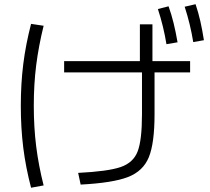

<svg xmlns="http://www.w3.org/2000/svg" viewBox="-20 -838 978 896"><path d="M642.6 -304.7V-500H279.3V-552.7H632.8V-724.6H691.4V-552.7H867.2V-500H701.2V-304.7Q701.2 -169.9 674.6 -104.5Q647.9 -39.1 576.9 -11.7Q505.9 15.6 356.4 23.4L344.7 -31.2Q483.4 -38.1 542.7 -58.3Q602.1 -78.6 622.3 -131.3Q642.6 -184.1 642.6 -304.7ZM77.1 -344.7Q77.1 -447.3 88.6 -539.1Q100.1 -630.9 125 -726.6L183.6 -717.8Q160.2 -623 148.9 -533.7Q137.7 -444.3 137.7 -344.7Q137.7 -244.1 148.9 -154.5Q160.2 -64.9 183.6 27.3L125 38.1Q100.1 -56.6 88.6 -148.4Q77.1 -240.2 77.1 -344.7ZM716.8 -795.9 766.6 -808.6Q780.3 -770.5 790 -730.7Q799.8 -690.9 808.6 -640.6L756.8 -631.8Q743.2 -715.3 716.8 -795.9ZM841.8 -806.6 892.6 -818.4Q905.8 -779.3 914.8 -739.7Q923.8 -700.2 931.6 -650.4L881.8 -641.6Q868.2 -725.6 841.8 -806.6Z"/></svg>

Font: Pretendard Light
Style: Regular
Weight: 300
Designer: Base glyphs from Inter by Rasmus Andersson; Hangeul glyphs from Noto Sans CJK(Source Han Sans) by Jang Soo-young and Kan
Foundry: Kil Hyung-jin
Version: Version 1.309